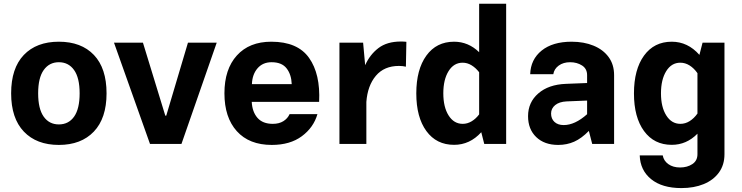

<svg xmlns="http://www.w3.org/2000/svg" viewBox="-20 -757 3902 1010"><path d="M289.6 -537.6Q407.7 -537.6 474.1 -467.8Q540.5 -397.9 540.5 -266.1Q540.5 -134.8 473.6 -64.7Q406.7 5.4 289.6 5.4Q172.4 5.4 105.5 -64.7Q38.6 -134.8 38.6 -266.1Q38.6 -397.9 105.2 -467.8Q171.9 -537.6 289.6 -537.6ZM289.6 -429.7Q239.3 -429.7 210 -388.7Q180.7 -347.7 180.7 -266.1Q180.7 -184.6 209.7 -143.6Q238.8 -102.5 289.6 -102.5Q340.8 -102.5 369.9 -143.6Q398.9 -184.6 398.9 -266.1Q398.9 -347.7 369.6 -388.7Q340.3 -429.7 289.6 -429.7Z M854.5 -148.4 968.8 -532.7H1120.1L934.6 0H769L579.6 -532.7H731.9L849.6 -148.4Z M1304.2 -221.2Q1307.1 -168 1334.7 -136.7Q1362.3 -105.5 1415 -105.5Q1448.2 -105.5 1470.7 -119.6Q1493.2 -133.8 1503.4 -156.7H1649.9Q1629.4 -85.9 1567.6 -40.3Q1505.9 5.4 1409.7 5.4Q1291 5.4 1225.8 -66.9Q1160.6 -139.2 1160.6 -266.1Q1160.6 -393.1 1226.1 -465.3Q1291.5 -537.6 1407.2 -537.6Q1545.4 -537.6 1605.7 -452.6Q1666 -367.7 1658.7 -221.2ZM1305.2 -314.5H1514.6Q1512.7 -365.2 1487.5 -397.5Q1462.4 -429.7 1408.7 -429.7Q1362.3 -429.7 1334.7 -397.7Q1307.1 -365.7 1305.2 -314.5Z M1765.6 -532.7H1890.1L1900.9 -414.1Q1925.3 -469.2 1970.5 -503.9Q2015.6 -538.6 2089.4 -538.6Q2104.5 -538.6 2117.7 -537.1L2115.2 -406.2Q2098.6 -410.2 2078.6 -410.2Q2001 -410.2 1957.3 -358.4Q1913.6 -306.6 1907.2 -220.7V0H1765.6Z M2169.9 -265.6Q2169.9 -391.6 2222.9 -464.6Q2275.9 -537.6 2368.7 -537.6Q2443.8 -537.6 2500.5 -482.4V-737.3H2642.6V0H2527.3L2511.7 -61.5Q2451.7 4.9 2368.7 4.9Q2275.9 4.9 2222.9 -67.6Q2169.9 -140.1 2169.9 -265.6ZM2312 -266.1Q2312 -193.8 2339.8 -149.7Q2367.7 -105.5 2414.1 -105.5Q2438.5 -105.5 2460.7 -118.7Q2482.9 -131.8 2500.5 -155.3V-377Q2482.4 -400.4 2460.2 -413.8Q2438 -427.2 2413.6 -427.2Q2367.2 -427.2 2339.6 -382.8Q2312 -338.4 2312 -266.1Z M3210.4 -361.8V0H3095.2L3077.6 -68.4Q3039.1 -28.8 3000.5 -11.7Q2961.9 5.4 2916.5 5.4Q2843.8 5.4 2800.8 -35.9Q2757.8 -77.1 2757.8 -146Q2757.8 -218.8 2811.8 -265.6Q2865.7 -312.5 2957 -315.9L3068.4 -320.3V-361.8Q3068.4 -395.5 3041.7 -412.6Q3015.1 -429.7 2979 -429.7Q2943.4 -429.7 2919.2 -412.1Q2895 -394.5 2890.6 -366.7H2769Q2771.5 -444.3 2829.3 -491Q2887.2 -537.6 2986.8 -537.6Q3051.8 -537.6 3102.3 -516.8Q3152.8 -496.1 3181.6 -456.8Q3210.4 -417.5 3210.4 -361.8ZM2878.9 -159.7Q2878.9 -132.3 2896.7 -115.7Q2914.6 -99.1 2945.3 -99.1Q3004.4 -99.1 3068.4 -156.2V-228L2960.4 -223.6Q2921.9 -221.7 2900.4 -204.1Q2878.9 -186.5 2878.9 -159.7Z M3314.9 -265.6Q3314.9 -391.6 3367.9 -464.6Q3420.9 -537.6 3513.7 -537.6Q3598.1 -537.6 3659.2 -468.3L3675.8 -532.7H3791V54.2Q3791 110.4 3762 150.4Q3732.9 190.4 3681.9 211.4Q3630.9 232.4 3564.5 232.4Q3462.9 232.4 3405.3 185.5Q3347.7 138.7 3345.2 60.5H3466.3Q3471.2 88.9 3495.8 106.4Q3520.5 124 3557.6 124Q3595.2 124 3622.1 106.2Q3648.9 88.4 3648.9 54.2V-53.7Q3591.3 4.9 3513.7 4.9Q3420.9 4.9 3367.9 -67.6Q3314.9 -140.1 3314.9 -265.6ZM3457 -266.1Q3457 -193.8 3484.9 -149.7Q3512.7 -105.5 3559.1 -105.5Q3585 -105.5 3607.9 -119.9Q3630.9 -134.3 3648.9 -159.7V-372.1Q3630.9 -397.9 3607.7 -412.6Q3584.5 -427.2 3558.6 -427.2Q3512.2 -427.2 3484.6 -382.8Q3457 -338.4 3457 -266.1Z"/></svg>

Font: Estedad-FD Bold
Style: Regular
Weight: 700
Designer: Amin Abedi
Version: Version 7.3